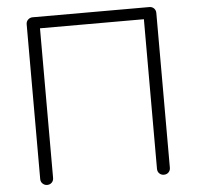

<svg xmlns="http://www.w3.org/2000/svg" viewBox="-54 -836 912 891"><g transform="rotate(-5 402.0 -390.5)"><path d="M130 0Q118 0 109 -8.5Q100 -17 100 -30V-751Q100 -764 109 -772.5Q118 -781 130 -781H674Q687 -781 695.5 -772.5Q704 -764 704 -751V-30Q704 -17 695.5 -8.5Q687 0 674 0Q661 0 652.5 -8.5Q644 -17 644 -30V-727H160V-30Q160 -17 151.5 -8.5Q143 0 130 0Z"/></g></svg>

Font: ComfortaaLight
Style: Regular
Weight: 300
Designer: Johan Aakerlund
Foundry: Johan Aakerlund
Version: Version 3.104; ttfautohint (v1.8.1.43-b0c9)